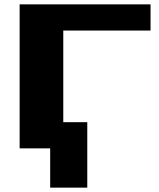

<svg xmlns="http://www.w3.org/2000/svg" viewBox="-20 -680 730 880"><path d="M70 0V-660H670V-540H270V-120H380V180H210V0Z"/></svg>

Font: Xolonium
Style: Bold
Weight: 700
Designer: Severin Meyer
Version: Version 4.2